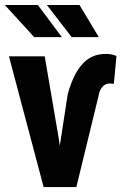

<svg xmlns="http://www.w3.org/2000/svg" viewBox="-22 -756 495 776"><path d="M404.8 -538.1Q432.1 -538.1 448.7 -529.3L438 -416.5Q435.1 -418.5 418.9 -418.5Q402.3 -418 390.6 -403.3Q378.9 -388.7 376 -367.2L286.6 0H154.3L14.2 -528.3H158.7L213.9 -205.6L219.7 -167L251.5 -374Q272.5 -453.1 309.6 -495.6Q346.7 -538.1 404.8 -538.1ZM377.4 -606H267.6L167.5 -735.8H299.3ZM228 -606H116.2L-2.4 -735.8H130.9Z"/></svg>

Font: RobotoCondensed-Bold
Style: Bold
Weight: 700
Designer: Google
Version: Version 2.001240; 2014